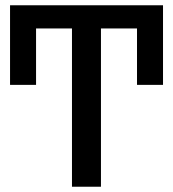

<svg xmlns="http://www.w3.org/2000/svg" viewBox="-20 -708 657 728"><path d="M362.8 -600.1V0H252.9V-600.1H116.7V-386.2H18.1V-688H598.1V-386.2H499.5V-600.1Z"/></svg>

Font: Arimo Medium
Style: Regular
Weight: 500
Designer: Steve Matteson
Foundry: Monotype Imaging Inc.
Version: Version 1.33